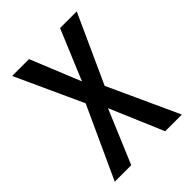

<svg xmlns="http://www.w3.org/2000/svg" viewBox="-164 -619 700 700"><g transform="rotate(-45 186.5 -268.5)"><path d="M141 -277 22 -537H109L188 -343L269 -537H355L235 -273L360 0H274L186 -207L99 0H14Z"/></g></svg>

Font: Noto Sans Lao ExtraCondensed
Style: Regular
Weight: 400
Width: 2
Designer: Monotype Design Team
Foundry: Monotype Imaging Inc.
Version: Version 2.003; ttfautohint (v1.8.4.7-5d5b)